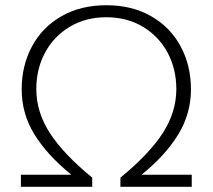

<svg xmlns="http://www.w3.org/2000/svg" viewBox="-20 -715 814 735"><path d="M524 -48V-46H714V0H441V-35Q551 -125 603 -205.5Q655 -286 655 -374Q655 -451 621.5 -513.5Q588 -576 527 -612.5Q466 -649 387 -649Q308 -649 247 -612.5Q186 -576 152.5 -513.5Q119 -451 119 -374Q119 -286 171 -205.5Q223 -125 333 -35V0H60V-46H251V-48Q160 -122 111.5 -201Q63 -280 63 -373Q63 -464 102.5 -537.5Q142 -611 215.5 -653Q289 -695 387 -695Q485 -695 558.5 -653Q632 -611 671.5 -537.5Q711 -464 711 -373Q711 -280 662.5 -200.5Q614 -121 524 -48Z"/></svg>

Font: Martel Sans ExtraLight
Style: Regular
Weight: 275
Designer: Dan Reynolds and Mathieu Réguer
Foundry: Dan Reynolds and Mathieu Réguer
Version: Version 1.002; ttfautohint (v1.1) -l 5 -r 5 -G 72 -x 0 -D la